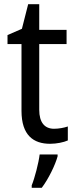

<svg xmlns="http://www.w3.org/2000/svg" viewBox="-20 -679 364 920"><path d="M239 -62C194 -62 168 -92 168 -153V-468H299V-536H168V-659H115L85 -541L16 -511V-468H83V-148C83 -30 141 10 220 10C251 10 285 3 305 -6V-73C288 -67 262 -62 239 -62ZM256 70V61H170C165 103 146 175 132 209V221H180C212 179 245 111 256 70Z"/></svg>

Font: Noto Sans Lao Looped SemiCondensed
Style: Regular
Weight: 400
Width: 4
Designer: Mark Frömberg, Ben Mitchell
Foundry: The Fontpad Ltd
Version: Version 1.003